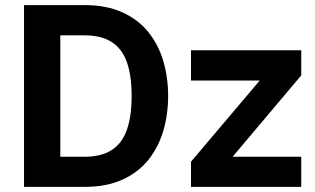

<svg xmlns="http://www.w3.org/2000/svg" viewBox="-20 -729 1230 749"><path d="M725.1 -414.7H993.1L725.1 -98.3V0H1155.2V-117.7H887.6L1155.2 -435V-532.8H725.1ZM635.9 -354.6Q635.9 -425.1 617.5 -489.1Q599 -553.1 559.7 -602.5Q520.3 -652 458.3 -680.5Q396.2 -709.1 309.2 -709.1H73.7V0H309.2Q396.2 0 458.3 -28.5Q520.3 -57 559.7 -106.6Q599 -156.3 617.5 -220.3Q635.9 -284.2 635.9 -354.6ZM493.5 -354.6Q493.5 -275.7 475.1 -222.9Q456.6 -170.2 416.1 -143.9Q375.6 -117.5 309.2 -117.5H215.3V-591.1H309.2Q375.6 -591.1 416.1 -564.8Q456.6 -538.6 475.1 -486.2Q493.5 -433.8 493.5 -354.6Z"/></svg>

Font: Estedad-FD VF
Style: Regular
Weight: 100
Designer: Amin Abedi
Version: Version 7.3